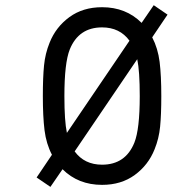

<svg xmlns="http://www.w3.org/2000/svg" viewBox="-20 -705 707 743"><path d="M268.9 -119.1Q306.6 -67.7 375 -67.7Q465.5 -67.7 500 -153Q520.8 -205.1 520.8 -333.3Q520.8 -430.3 511.1 -475.9ZM569 -560.5Q591.1 -518.2 597.7 -465.5Q604.2 -412.8 604.2 -333.3Q604.2 -261.1 599.6 -214.8Q595.1 -168.6 578.1 -127Q554 -66.4 501.6 -28Q449.2 10.4 375 10.4Q282.6 10.4 222 -50.1L175.1 18.2L121.7 -18.2L181 -106.1Q158.9 -148.4 152.3 -201.2Q145.8 -253.9 145.8 -333.3Q145.8 -405.6 150.4 -451.8Q154.9 -498 171.9 -539.7Q196 -600.3 248.4 -638.7Q300.8 -677.1 375 -677.1Q467.4 -677.1 528 -616.5L574.9 -684.9L628.3 -648.4ZM375 -599Q284.5 -599 250 -513.7Q229.2 -461.6 229.2 -333.3Q229.2 -236.3 238.9 -190.8L481.1 -547.5Q443.4 -599 375 -599Z"/></svg>

Font: TypoPRO Monoid
Style: Regular
Weight: 400
Width: 4
Monospace: yes
Designer: Andreas Larsen (@larsenwork)
Version: Version 0.61